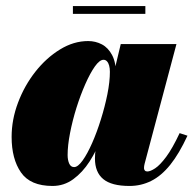

<svg xmlns="http://www.w3.org/2000/svg" viewBox="-20 -606 641 636"><path d="M154 10Q80.5 10 49.5 -34.8Q18.5 -79.5 18.5 -152.5Q18.5 -210 39.8 -266.2Q61 -322.5 97.2 -368.5Q133.5 -414.5 178.8 -442.2Q224 -470 272 -470Q296.5 -470 317.5 -459Q338.5 -448 351.5 -423.2Q364.5 -398.5 364.5 -358.5Q364.5 -343 359.5 -310Q354.5 -277 344 -235.2Q333.5 -193.5 316.8 -150.5Q300 -107.5 276.8 -71.2Q253.5 -35 222.8 -12.5Q192 10 154 10ZM225.5 -52.5Q238 -52.5 253.8 -74.5Q269.5 -96.5 285.2 -132.2Q301 -168 314.2 -210.5Q327.5 -253 335.8 -294.2Q344 -335.5 344 -368Q344 -380 341.5 -389Q339 -398 334.2 -403Q329.5 -408 323 -408Q310 -408 294.2 -385.8Q278.5 -363.5 262.5 -327.2Q246.5 -291 233.2 -248.8Q220 -206.5 212 -165.2Q204 -124 204 -92.5Q204 -76 209.2 -64.2Q214.5 -52.5 225.5 -52.5ZM409 10Q349.5 10 322 -12.8Q294.5 -35.5 294.5 -81Q294.5 -90.5 295.2 -97.8Q296 -105 297 -110L313 -183L340 -264.5L354.5 -353.5L380 -460H564.5L459 -63.5Q457 -56 457 -49Q457 -44.5 459.8 -41.2Q462.5 -38 468 -38Q478 -38 494 -48.5Q510 -59 530.5 -86.5Q551 -114 575 -165L601 -156.5Q573.5 -97 544 -60.2Q514.5 -23.5 481 -6.8Q447.5 10 409 10ZM221.5 -560V-586H461.5V-560Z"/></svg>

Font: Bodoni Moda 9pt Black
Style: Italic
Weight: 900
Italic angle: -13°
Designer: Owen Earl
Foundry: indestructible type
Version: Version 2.004